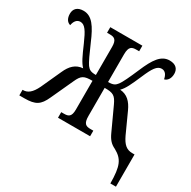

<svg xmlns="http://www.w3.org/2000/svg" viewBox="-199 -911 1301 1311"><g transform="rotate(30 451.0 -255.0)"><path d="M839 210H883V-44H865C818 -44 792 -70 766 -124L694 -282C668 -339 634 -374 577 -378C605 -406 623 -445 659 -528C693 -608 716 -644 752 -644C782 -644 796 -618 801 -589C825 -595 843 -618 843 -656C843 -693 821 -720 771 -720C704 -720 665 -661 621 -557C590 -485 566 -433 550 -412C534 -392 522 -382 479 -382V-600C479 -661 500 -670 536 -670H558V-714H305V-670H327C361 -670 383 -661 383 -604V-382C340 -382 328 -392 312 -412C297 -433 273 -485 242 -557C198 -661 159 -720 92 -720C42 -720 20 -693 20 -656C20 -618 37 -595 61 -589C66 -618 81 -644 111 -644C146 -644 169 -608 204 -528C240 -445 258 -406 285 -378C229 -374 194 -339 169 -282L97 -124C69 -66 40 -44 4 -44H0V0H40C127 0 159 -21 192 -94L272 -268C298 -326 316 -336 383 -336V-109C383 -52 361 -44 327 -44H305V0H558V-44H536C500 -44 479 -53 479 -114V-336C547 -336 564 -326 591 -268L673 -90C693 -47 713 -26 747 -10C818 29 838 73 839 210Z"/></g></svg>

Font: Noto Serif Condensed Medium
Style: Regular
Weight: 500
Width: 3
Designer: Monotype Design Team
Foundry: Monotype Imaging Inc.
Version: Version 2.015